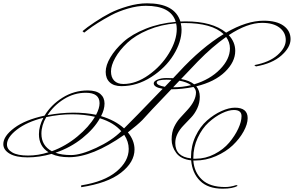

<svg xmlns="http://www.w3.org/2000/svg" viewBox="-28 -913 1774 1159"><path d="M1055 -426 1017 -386Q1072 -386 1126 -399Q1099 -418 1055 -426ZM1007 -431Q998 -432 978 -432Q918 -432 918 -415Q918 -398 967 -389Q997 -421 1007 -431ZM259 -218Q341 -233 415.5 -233Q490 -233 552 -220Q573 -260 573 -290Q573 -353 490 -353Q419 -353 357.5 -314.5Q296 -276 259 -218ZM307 9Q344 23 401.5 23Q459 23 552 -20Q647 -64 704 -121Q659 -173 575 -199Q540 -136 469 -79Q398 -22 307 9ZM14 -41Q14 -11 46.5 7.5Q79 26 141 26Q203 26 265 6Q207 -30 207 -103Q207 -152 234 -202Q134 -177 74 -130.5Q14 -84 14 -41ZM1167 -543Q1148 -524 1065 -436Q1116 -427 1144 -404Q1240 -433 1300 -494.5Q1360 -556 1360 -621Q1360 -658 1337 -690Q1253 -631 1167 -543ZM545 -208Q480 -223 405.5 -223Q331 -223 251 -206Q222 -156 222 -106Q222 -34 285 0Q369 -31 439 -89Q509 -147 545 -208ZM1139 45H1154Q1213 45 1267 17Q1321 -11 1355.5 -52Q1390 -93 1410 -136Q1430 -179 1430 -212Q1430 -249 1384 -249Q1352 -249 1311 -229Q1270 -209 1231 -173.5Q1192 -138 1165.5 -81Q1139 -24 1139 40ZM717 -406Q793 -406 869 -460Q945 -514 992 -591.5Q1039 -669 1039 -738Q1039 -757 1035 -772Q944 -765 866.5 -732.5Q789 -700 741.5 -655.5Q694 -611 668 -564.5Q642 -518 642 -482Q642 -446 661.5 -426Q681 -406 717 -406ZM1157 -392Q1178 -366 1178 -329Q1178 -292 1163 -259.5Q1148 -227 1126 -204Q1104 -181 1082 -158Q1030 -105 1030 -50Q1030 33 1125 43V34Q1125 -33 1152.5 -91Q1180 -149 1221.5 -185.5Q1263 -222 1308.5 -242.5Q1354 -263 1390 -263Q1467 -263 1467 -200Q1467 -164 1442.5 -119.5Q1418 -75 1377 -36Q1336 3 1275.5 29.5Q1215 56 1150 56H1139Q1144 127 1191.5 171.5Q1239 216 1331 216Q1363 216 1399 204L1407 209Q1376 226 1317 226Q1227 226 1179.5 178.5Q1132 131 1126 55Q1064 48 1036 10.5Q1008 -27 1008 -71Q1008 -115 1023 -146.5Q1038 -178 1060 -202Q1082 -226 1104 -250Q1155 -306 1155 -355Q1155 -373 1140 -388Q1070 -374 1006 -374Q864 -226 831 -188Q801 -158 744 -114Q784 -65 784 -11Q784 66 702.5 129.5Q621 193 462 217V206Q601 184 675 122.5Q749 61 749 -14Q749 -58 722 -99Q529 36 389 36Q325 36 283 16Q210 37 139 37Q68 37 30 14.5Q-8 -8 -8 -43Q-8 -91 58 -140.5Q124 -190 241 -215Q280 -280 349.5 -323.5Q419 -367 502 -367Q553 -367 578 -345.5Q603 -324 603 -288Q603 -252 582 -212Q667 -187 721 -138Q770 -186 954 -377Q900 -386 900 -410Q900 -423 923 -432.5Q946 -442 976.5 -442Q1007 -442 1017 -441L1051 -477Q1187 -625 1322 -707Q1252 -774 1084 -774L1063 -773Q1068 -753 1068 -734Q1068 -660 1019.5 -581.5Q971 -503 885 -448Q799 -393 705 -393Q659 -393 634.5 -416Q610 -439 610 -479Q610 -519 638.5 -567Q667 -615 717.5 -660.5Q768 -706 851.5 -739.5Q935 -773 1033 -781Q1004 -878 852 -878Q802 -878 745 -861.5Q688 -845 643 -821Q552 -772 501 -732L480 -716L470 -725Q494 -746 543.5 -779Q593 -812 637 -834.5Q681 -857 742.5 -875Q804 -893 860 -893Q1027 -893 1061 -783Q1080 -784 1092 -784Q1254 -784 1337 -716Q1461 -788 1564 -788Q1642 -788 1684 -757.5Q1726 -727 1726 -677Q1726 -627 1670.5 -578Q1615 -529 1517 -512L1507 -520Q1598 -537 1647.5 -581Q1697 -625 1697 -671Q1697 -717 1659.5 -746Q1622 -775 1554 -775Q1465 -775 1353 -701Q1392 -659 1392 -606Q1392 -539 1330 -479Q1268 -419 1157 -392Z"/></svg>

Font: Monsieur La Doulaise
Style: Regular
Weight: 400
Designer: Alejandro Paul
Foundry: Alejandro Paul
Version: Version 1.000